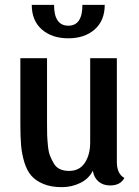

<svg xmlns="http://www.w3.org/2000/svg" viewBox="-20 -750 572 792"><path d="M412 -730Q412 -665 370.5 -628.5Q329 -592 262 -592Q194 -592 152.5 -628.5Q111 -665 111 -730H203Q203 -644 262 -644Q320 -644 320 -730ZM462 -82Q462 -33 493 -16Q477 15 434 15Q405 15 386 -1.5Q367 -18 363 -46Q347 -13 311.5 4.5Q276 22 235 22Q191 22 159.5 9Q128 -4 109.5 -25Q91 -46 80.5 -80.5Q70 -115 67 -150.5Q64 -186 64 -236V-510H174V-241Q174 -211 174.5 -194.5Q175 -178 177.5 -151Q180 -124 186 -108.5Q192 -93 201.5 -76.5Q211 -60 227 -52.5Q243 -45 265 -45Q308 -45 330 -78.5Q352 -112 352 -162V-510H462Z"/></svg>

Font: Sansita
Style: Regular
Weight: 400
Designer: Pablo Cosgaya
Foundry: Omnibus-Type
Version: Version 1.006;hotconv 1.0.109;makeotfexe 2.5.65596